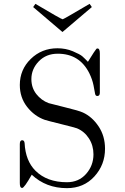

<svg xmlns="http://www.w3.org/2000/svg" viewBox="-20 -956 651 998"><path d="M83 -4.9V-207Q83 -227.1 95.2 -227.1Q106.4 -227.1 107.9 -211.9Q112.8 -120.1 164.1 -68.8Q224.1 -8.8 328.1 -8.8Q389.2 -8.8 427.5 -52Q465.8 -95.2 465.8 -153.8Q465.8 -199.7 442.4 -236.3Q418.9 -272.9 379.9 -289.1Q366.7 -293.9 297.4 -311Q228 -328.1 212.9 -333Q158.7 -352.1 120.8 -400.6Q83 -449.2 83 -514.2Q83 -594.2 139.9 -649.7Q196.8 -705.1 278.8 -705.1Q321.8 -705.1 358.9 -689.5Q396 -673.8 408 -663.3Q419.9 -652.8 437 -634.8Q476.1 -697.8 481 -702.1Q483.9 -704.1 486.8 -704.1Q499 -704.1 499 -678.2V-474.1Q499 -457 485.8 -457Q476.1 -457 474.1 -469.5Q472.2 -481.9 466.1 -512.5Q460 -543 444.8 -574.2Q394 -677.2 279.8 -676.8Q219.7 -676.8 181.4 -637Q143.1 -597.2 143.1 -544.9Q143.1 -500 168.9 -467Q194.8 -434.1 232.9 -419.9Q245.1 -416 317.6 -398.4Q390.1 -380.9 411.1 -371.1Q459 -349.1 492.4 -299.1Q525.9 -249 525.9 -183.1Q525.9 -99.1 470.5 -38.6Q415 22 328.1 22Q219.2 22 145 -47.9Q106 21 95.2 21Q94.2 21 93 20.5Q91.8 20 90.8 20Q83 17.1 83 -4.9ZM152.8 -918.9V-919.9L164.1 -936Q298.8 -856 305.2 -856H306.2Q310.1 -856 445.8 -936L457 -919.9V-918.9L305.2 -790H304.2Z"/></svg>

Font: CMU Serif Upright Italic
Style: UprightItalic
Weight: 500
Version: Version 0.7.0